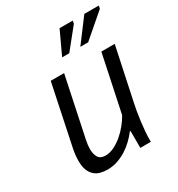

<svg xmlns="http://www.w3.org/2000/svg" viewBox="-170 -810 864 933"><g transform="rotate(-30 261.5 -344.0)"><path d="M213 -500 143 -167Q137 -140 137 -117Q137 -89 148 -70.5Q159 -52 188 -52Q212 -52 236.5 -64Q261 -76 283.5 -95Q306 -114 324.5 -137Q343 -160 355 -182L422 -500H497L434 -203Q430 -186 426 -161.5Q422 -137 418.5 -110Q415 -83 413 -57.5Q411 -32 411 -13V0H352V-95H348Q333 -75 313.5 -56Q294 -37 270.5 -22Q247 -7 220 2.5Q193 12 163 12Q141 12 122.5 7Q104 2 90 -10.5Q76 -23 68 -43.5Q60 -64 60 -96Q60 -131 70 -175L138 -500ZM303 -700H377L374 -684L283 -571H243ZM442 -700H523L520 -684L389 -571H345Z"/></g></svg>

Font: PT Sans
Style: Italic
Weight: 400
Italic angle: -12°
Designer: A.Korolkova, O.Umpeleva, V.Yefimov
Foundry: ParaType Ltd
Version: Version 2.003W OFL